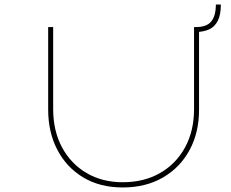

<svg xmlns="http://www.w3.org/2000/svg" viewBox="-20 -819 1018 845"><path d="M520 6Q420 6 346.5 -38Q273 -82 232.5 -159.5Q192 -237 192 -337V-700H214V-339Q214 -243 253 -170.5Q292 -98 361 -57.5Q430 -17 520 -17Q614 -17 684.5 -57.5Q755 -98 794.5 -170.5Q834 -243 834 -339V-700H844Q890 -700 910 -725Q930 -750 930 -799H952Q952 -754 938.5 -727.5Q925 -701 901 -690Q877 -679 844 -678L856 -696V-335Q856 -236 814.5 -159Q773 -82 697.5 -38Q622 6 520 6Z"/></svg>

Font: Lexend Zetta Thin
Style: Regular
Weight: 250
Version: Version 1.007